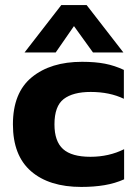

<svg xmlns="http://www.w3.org/2000/svg" viewBox="-20 -728 541 758"><path d="M77 -521 222 -708H322L467 -521H347L272 -625L200 -521ZM301 10Q174 10 102.5 -52Q31 -114 31 -237Q31 -362 105.5 -423Q180 -484 304 -484Q356 -484 394.5 -476.5Q433 -469 469 -452V-338Q413 -365 338 -365Q268 -365 231.5 -337Q195 -309 195 -237Q195 -170 229 -139.5Q263 -109 337 -109Q410 -109 470 -139V-20Q434 -4 392.5 3Q351 10 301 10Z"/></svg>

Font: Kanit SemiBold
Style: Regular
Weight: 600
Designer: Katatrad Team
Foundry: CadsonDemak
Version: Version 2.000; ttfautohint (v1.8.3)